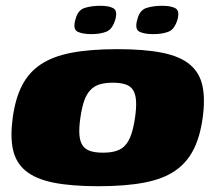

<svg xmlns="http://www.w3.org/2000/svg" viewBox="-20 -637 737 664"><path d="M510 -519Q479 -519 462 -527.5Q445 -536 455 -570Q463 -602 486.5 -609.5Q510 -617 541 -617Q571 -617 586.5 -608.5Q602 -600 594 -570Q584 -536 563 -527.5Q542 -519 510 -519ZM296 -519Q265 -519 248 -527.5Q231 -536 241 -570Q249 -602 272.5 -609.5Q296 -617 327 -617Q357 -617 372 -608.5Q387 -600 379 -570Q369 -536 348 -527.5Q327 -519 296 -519ZM320 7Q226 7 164.5 -5.5Q103 -18 69 -46Q35 -74 25 -119Q15 -164 24 -230Q33 -296 56 -341Q79 -386 120.5 -414Q162 -442 227 -454.5Q292 -467 386 -467Q480 -467 541.5 -454.5Q603 -442 636.5 -414Q670 -386 680 -341Q690 -296 681 -230Q672 -164 649 -119Q626 -74 585 -46Q544 -18 479 -5.5Q414 7 320 7ZM336 -109Q363 -109 382 -115Q401 -121 413.5 -135Q426 -149 434 -172.5Q442 -196 447 -230Q452 -265 450.5 -288Q449 -311 440.5 -325Q432 -339 414.5 -345Q397 -351 370 -351Q343 -351 324 -345Q305 -339 292 -325Q279 -311 271 -288Q263 -265 258 -230Q253 -196 254.5 -172.5Q256 -149 265 -135Q274 -121 291.5 -115Q309 -109 336 -109Z"/></svg>

Font: Genos Black
Style: Italic
Weight: 900
Italic angle: -8°
Version: Version 1.010